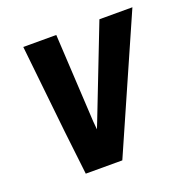

<svg xmlns="http://www.w3.org/2000/svg" viewBox="-99 -615 699 711"><g transform="rotate(-20 250.0 -260.0)"><path d="M122 0 102 -173 65 -520H195L214 -173Q215 -165 215.5 -156.5Q216 -148 217 -140Q220 -148 223.5 -156.5Q227 -165 230 -173L365 -520H495L266 0Z"/></g></svg>

Font: Iosevka SS18 Extrabold
Style: Italic
Weight: 800
Italic angle: -9°
Monospace: yes
Designer: Belleve Invis
Foundry: Belleve Invis
Version: Version 25.1.1; ttfautohint (v1.8.4)